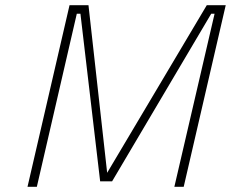

<svg xmlns="http://www.w3.org/2000/svg" viewBox="-20 -720 890 740"><path d="M86 0 248 -700H321L393 -54L777 -700H850L688 0H652L807 -667H794L412 -21H366L290 -667H276L122 0Z"/></svg>

Font: Titillium Web ExtraLight
Style: Italic
Weight: 275
Italic angle: -13°
Version: Version 1.002;PS 57.000;hotconv 1.0.70;makeotf.lib2.5.55311